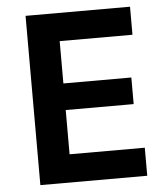

<svg xmlns="http://www.w3.org/2000/svg" viewBox="-51 -746 682 791"><g transform="rotate(-5 290.0 -350.0)"><path d="M84 0H526V-116H215V-299H496V-409H215V-584H516V-700H84Z"/></g></svg>

Font: Fixel Display SemiBold
Style: Regular
Weight: 600
Designer: AlfaBravo + MacPaw
Foundry: Kyrylo Tkachov, Marchela Mozhyna, Serhii Makarenko, Maria Weinstein, Zakhar Kryvoshyya
Version: Version 1.211